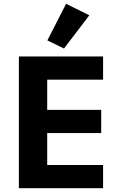

<svg xmlns="http://www.w3.org/2000/svg" viewBox="-20 -997 640 1017"><path d="M80 0V-698H526V-575H230V-415H516V-292H230V-123H526V0ZM319 -740 231 -783 330 -977 453 -916Z"/></svg>

Font: Lilex
Style: Regular
Weight: 400
Monospace: yes
Designer: Mike Abbink, Paul van der Laan, Pieter van Rosmalen, Mikhael Khrustik
Foundry: Mikhael Khrustik
Version: Version 2.510